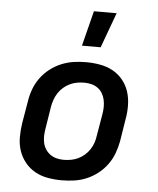

<svg xmlns="http://www.w3.org/2000/svg" viewBox="-54 -804 708 859"><g transform="rotate(5 300.0 -375.0)"><path d="M255 8Q223 8 192 2.5Q161 -3 135 -17.5Q109 -32 90 -55.5Q71 -79 61.5 -107.5Q52 -136 52 -168Q52 -200 57 -232L74 -332Q78 -359 88 -386Q98 -413 115.5 -437Q133 -461 157 -479.5Q181 -498 208 -509Q235 -520 262.5 -524Q290 -528 318 -528Q350 -528 381 -522.5Q412 -517 438.5 -502.5Q465 -488 484 -464.5Q503 -441 512 -412.5Q521 -384 521.5 -352Q522 -320 516 -288L500 -188Q495 -161 485 -134Q475 -107 457.5 -83Q440 -59 416 -40.5Q392 -22 365.5 -11Q339 0 311 4Q283 8 255 8ZM256 -84Q272 -84 288.5 -87Q305 -90 320 -97Q335 -104 348.5 -115.5Q362 -127 371.5 -141.5Q381 -156 386.5 -171.5Q392 -187 394 -203L411 -303Q414 -320 414 -336.5Q414 -353 410.5 -368.5Q407 -384 399 -397Q391 -410 378.5 -419Q366 -428 350.5 -432Q335 -436 318 -436Q302 -436 285.5 -433Q269 -430 254 -423Q239 -416 225.5 -404.5Q212 -393 202.5 -378.5Q193 -364 187.5 -348.5Q182 -333 179 -317L163 -217Q160 -200 159.5 -183.5Q159 -167 162.5 -151.5Q166 -136 174.5 -123Q183 -110 195.5 -101Q208 -92 223.5 -88Q239 -84 256 -84ZM293 -600 333 -758H435L377 -600Z"/></g></svg>

Font: Iosevka Semibold Extended
Style: Italic
Weight: 600
Width: 7
Italic angle: -9°
Monospace: yes
Designer: Belleve Invis
Foundry: Belleve Invis
Version: Version 32.5.0; ttfautohint (v1.8.4)